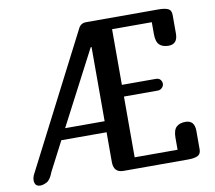

<svg xmlns="http://www.w3.org/2000/svg" viewBox="-78 -800 995 890"><g transform="rotate(-10 419.0 -354.5)"><path d="M103 -53Q90 -18 73 -9Q56 0 42 0Q22 0 17 -16Q12 -32 20 -52L345 -685Q350 -696 359 -702.5Q368 -709 383 -709H723Q752 -709 767.5 -702Q783 -695 783 -672V-585Q783 -535 740 -535Q712 -535 697 -549.5Q682 -564 682 -600V-656H495V-394H655Q669 -394 676 -385.5Q683 -377 683 -366Q683 -356 674.5 -347.5Q666 -339 655 -339H495V-53H697V-109Q697 -145 712 -159.5Q727 -174 755 -174Q798 -174 798 -124V-37Q798 -15 782.5 -7.5Q767 0 738 0H433Q387 0 387 -50V-190H174ZM383 -591 201 -242H387V-591Z"/></g></svg>

Font: Marmelad
Style: Regular
Weight: 400
Designer: Manvel Shmavonyan
Foundry: Cyreal
Version: Version 1.110; ttfautohint (v1.8.4.7-5d5b)